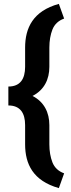

<svg xmlns="http://www.w3.org/2000/svg" viewBox="-20 -800 370 997"><path d="M313 100.1C283.2 89.4 263.2 70.3 252.4 43.5C241.7 16.1 236.3 -15.1 236.3 -50.8V-150.4C236.3 -214.8 209.5 -271 148.9 -301.8C209.5 -332.5 236.3 -388.2 236.3 -453.1V-552.7C236.3 -588.4 241.7 -619.6 252.4 -647C263.2 -673.8 283.2 -692.9 313 -703.6L285.6 -779.8C151.4 -742.7 110.4 -654.8 110.4 -552.7V-453.1C110.4 -390.6 85.4 -350.6 23.4 -350.6V-252.4C85.4 -252.4 110.4 -212.4 110.4 -150.4V-50.8C110.4 51.8 151.4 138.7 285.6 176.8Z"/></svg>

Font: Vazirmatn
Style: Bold
Weight: 700
Designer: Saber Rastikerdar
Foundry: Saber Rastikerdar
Version: Version 33.003